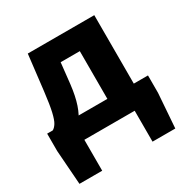

<svg xmlns="http://www.w3.org/2000/svg" viewBox="-155 -625 894 925"><g transform="rotate(-30 292.0 -162.0)"><path d="M151.6 0V172H25.1L11.2 -18.6V-115.3H572.1V-18.6L558.2 172H431.6V0ZM346.2 -43V-380.8H239.6L227.1 -265.8Q219.9 -203 204.9 -158.6Q189.9 -114.2 167.3 -86.1Q144.8 -58 116.2 -44.4Q87.5 -30.8 54 -29.8L42.4 -115.3Q54.1 -121.7 64.3 -137.8Q74.5 -153.9 83.2 -191.4Q91.9 -228.9 100.2 -299.1L123.3 -496.1H493.2V-43Z"/></g></svg>

Font: Source Sans 3 Variable
Style: Regular
Weight: 200
Designer: Paul D. Hunt
Foundry: Adobe Systems Incorporated
Version: Version 3.026